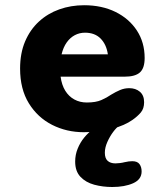

<svg xmlns="http://www.w3.org/2000/svg" viewBox="-20 -508 659 753"><path d="M308.5 10.5Q241.3 10.5 184.4 -18.3Q127.5 -47.2 93.2 -102.8Q58.8 -158.5 58.8 -239Q58.8 -299.5 78.5 -345.7Q98.2 -391.8 132.7 -423.5Q167.2 -455.2 212.6 -471.3Q258 -487.5 309.8 -487.5Q379.5 -487.5 433 -461.2Q486.5 -434.8 516.9 -388.2Q547.3 -341.7 547.3 -280.5Q547.3 -240.7 528.8 -224Q510.2 -207.3 468.8 -207.3H217.7Q222 -175 235.8 -152.4Q249.7 -129.8 271.5 -117.9Q293.3 -106 320.5 -106Q355.8 -106 377.5 -115.6Q399.2 -125.2 416.3 -137Q433.5 -147.5 450.6 -154.8Q467.7 -162.2 487 -162.2Q512.2 -162.2 528.7 -148.1Q545.2 -134 545.2 -107.2Q545.2 -82.2 532.2 -66.8Q519.2 -51.5 499.7 -37.8Q469.3 -16.2 420 -2.8Q370.7 10.5 308.5 10.5ZM221.5 -295H403Q397.5 -333.3 374.8 -356.6Q352 -379.8 313.3 -379.8Q292 -379.8 273.6 -370.2Q255.2 -360.5 241.8 -341.8Q228.3 -323 221.5 -295ZM420.2 225.4Q382.9 225.4 349.5 216.4Q316.2 207.3 295.5 185.4Q274.8 163.5 274.8 125.8Q274.8 98.9 284.7 74.8Q294.5 50.7 310.1 31.7Q325.7 12.7 343 0.5Q360.3 -11.6 375.8 -14.5H447.3Q437 -8.2 423.9 9.3Q410.8 26.8 401 48.8Q391.2 70.8 391.2 90.9Q391.2 112.8 402.2 122.8Q413.2 132.8 433 132.8Q439.6 132.8 450.5 131.5Q461.5 130.1 468 128.2Q476.9 126 484.8 125.1Q492.6 124.2 498.8 124.2Q518.7 124.2 527 135.5Q535.4 146.8 535.4 164.5Q535.4 195.8 502.2 210.6Q469 225.4 420.2 225.4Z"/></svg>

Font: Sono ExtraLight
Style: Regular
Weight: 200
Designer: Tyler Finck
Foundry: Tyler Finck
Version: Version 2.112